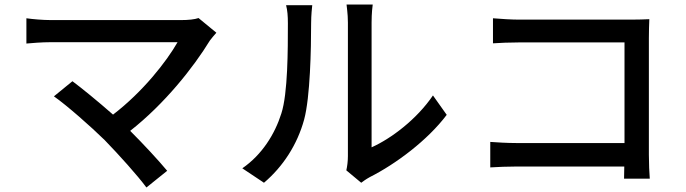

<svg xmlns="http://www.w3.org/2000/svg" viewBox="-20 -777 3040 851"><path d="M939 -632 860 -697C843 -691 815 -688 783 -688H205C171 -688 124 -692 97 -696V-584C118 -586 165 -590 205 -590H767C718 -504 613 -370 481 -269C414 -328 339 -389 301 -417L219 -350C275 -311 384 -215 444 -156C508 -90 589 0 629 54L721 -20C681 -68 616 -138 557 -197C710 -317 838 -479 910 -597C917 -607 928 -619 939 -632Z M1515 -22 1581 33C1589 27 1601 18 1619 8C1734 -50 1875 -155 1960 -268L1899 -354C1827 -248 1714 -163 1627 -124V-677C1627 -718 1631 -751 1632 -757H1516C1516 -751 1522 -718 1522 -677V-85C1522 -62 1519 -39 1515 -22ZM1054 -31 1150 33C1235 -39 1298 -137 1328 -247C1355 -347 1359 -560 1359 -674C1359 -709 1363 -746 1364 -754H1248C1254 -731 1256 -707 1256 -673C1256 -558 1256 -363 1227 -274C1198 -182 1141 -91 1054 -31Z M2165 -696V-585C2191 -587 2242 -589 2281 -589H2748V-143H2269C2226 -143 2182 -146 2153 -148V-35C2182 -37 2232 -39 2273 -39H2747C2747 -18 2746 1 2746 15H2860C2858 -7 2856 -56 2856 -91V-608C2856 -634 2857 -670 2858 -692C2840 -691 2805 -690 2778 -690H2281C2248 -690 2200 -693 2165 -696Z"/></svg>

Font: DAIFUKU Sans JP Medium
Style: Regular
Weight: 500
Designer: Original font ‘Source Han Sans JP’ : Ryoko NISHIZUKA  (kana, bopomofo & ideographs); Paul D. Hunt (Latin, Greek & Cyrill
Foundry: Daifuku
Version: Version 1.000